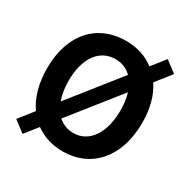

<svg xmlns="http://www.w3.org/2000/svg" viewBox="-182 -948 1135 1156"><g transform="rotate(30 385.0 -370.5)"><path d="M387 14C582 14 717 -133 717 -374C717 -474 694 -557 652 -619L736 -725L658 -784L584 -691C531 -732 464 -754 387 -754C191 -754 56 -614 56 -374C56 -268 82 -181 127 -116L48 -16L126 43L196 -45C249 -7 313 14 387 14ZM387 -114C346 -114 311 -128 282 -154L550 -491C561 -457 566 -418 566 -374C566 -216 496 -114 387 -114ZM227 -241C213 -279 206 -323 206 -374C206 -532 277 -627 387 -627C431 -627 469 -611 498 -582Z"/></g></svg>

Font: Noto Sans CJK TC
Style: Bold
Weight: 700
Designer: Ryoko NISHIZUKA 西塚涼子 (kana, bopomofo & ideographs); Paul D. Hunt (Latin, Greek & Cyrillic); Sandoll Communications 산돌커뮤니
Foundry: Adobe
Version: Version 2.004;hotconv 1.0.118;makeotfexe 2.5.65603